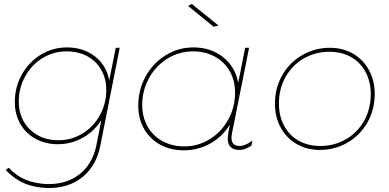

<svg xmlns="http://www.w3.org/2000/svg" viewBox="-20 -759 1970 972"><path d="M9 102 24 90Q62 131 110 151Q158 171 222 173Q319 174 384 122Q449 70 468 -24L493 -151Q456 -93 398 -61Q340 -29 273 -29Q210 -29 160.5 -56Q111 -83 83 -131.5Q55 -180 55 -242Q55 -318 90.5 -381.5Q126 -445 186.5 -482Q247 -519 319 -519Q402 -519 460.5 -473.5Q519 -428 533 -352L566 -517H586L488 -22Q468 80 398 137Q328 194 222 193Q154 191 103 169Q52 147 9 102ZM518 -303Q518 -361 492.5 -405.5Q467 -450 421.5 -474.5Q376 -499 317 -499Q251 -499 195.5 -465Q140 -431 107.5 -372.5Q75 -314 75 -245Q75 -188 100.5 -143.5Q126 -99 171.5 -74Q217 -49 276 -49Q342 -49 397.5 -83Q453 -117 485.5 -175.5Q518 -234 518 -303Z M951 -739 1087 -629 1061 -624 932 -729ZM680 -224Q680 -305 717.5 -372.5Q755 -440 819 -479.5Q883 -519 959 -519Q1047 -519 1109 -470Q1171 -421 1186 -340L1221 -517H1241L1155 -87Q1152 -72 1152 -61Q1152 -20 1193 -20Q1221 -20 1258 -47L1253 -22Q1221 0 1193 0Q1133 0 1133 -57Q1133 -72 1136 -88L1144 -128Q1105 -66 1043.5 -32Q982 2 911 2Q844 2 791.5 -26.5Q739 -55 709.5 -106.5Q680 -158 680 -224ZM1170 -290Q1170 -351 1143 -398.5Q1116 -446 1067.5 -472.5Q1019 -499 957 -499Q887 -499 828 -462.5Q769 -426 734.5 -363.5Q700 -301 700 -227Q700 -166 727 -118.5Q754 -71 802.5 -44.5Q851 -18 913 -18Q983 -18 1042 -54.5Q1101 -91 1135.5 -153.5Q1170 -216 1170 -290Z M1877 -284Q1877 -204 1840 -139Q1803 -74 1739 -37Q1675 0 1599 0Q1533 0 1481.5 -30Q1430 -60 1401 -113Q1372 -166 1372 -234Q1372 -314 1409 -378.5Q1446 -443 1510 -480Q1574 -517 1650 -517Q1716 -517 1767.5 -487Q1819 -457 1848 -404Q1877 -351 1877 -284ZM1392 -235Q1392 -172 1418 -123Q1444 -74 1491.5 -47Q1539 -20 1601 -20Q1672 -20 1730.5 -53.5Q1789 -87 1823 -147Q1857 -207 1857 -283Q1857 -345 1831 -394Q1805 -443 1757.5 -470Q1710 -497 1648 -497Q1577 -497 1518.5 -463.5Q1460 -430 1426 -370Q1392 -310 1392 -235Z"/></svg>

Font: TypoPRO Montserrat Alternates
Style: Italic
Weight: 250
Italic angle: -11.3°
Designer: Julieta Ulanovsky
Foundry: Julieta Ulanovsky
Version: Version 6.001